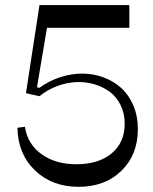

<svg xmlns="http://www.w3.org/2000/svg" viewBox="-20 -720 596 748"><path d="M286.1 7.8Q182.6 7.8 116.2 -56.2Q49.8 -120.1 47.9 -222.2L77.1 -226.1Q86.9 -159.2 141.4 -119.6Q195.8 -80.1 277.8 -80.1Q364.3 -80.1 415 -122.6Q465.8 -165 465.8 -237.8Q465.8 -277.8 450 -310.1Q434.1 -342.3 408 -362.1Q381.8 -381.8 347.4 -391.8Q313 -401.9 276.4 -400.1Q239.7 -398.4 202.4 -384.5Q165 -370.6 133.8 -345.2L81.1 -356.9L133.8 -700.2H483.9V-611.8H163.1L124 -379.9L133.8 -377.9Q171.9 -405.8 215.8 -419.7Q259.8 -433.6 302 -433.3Q344.2 -433.1 383.5 -418.5Q422.9 -403.8 452.1 -377.4Q481.4 -351.1 499.3 -309.6Q517.1 -268.1 517.1 -216.8Q517.1 -117.2 453.1 -54.7Q389.2 7.8 286.1 7.8Z"/></svg>

Font: Ribes
Style: Regular
Weight: 400
Designer: Luigi Gorlero
Foundry: Collletttivo
Version: Version 2.100;Glyphs 3.2 (3217)